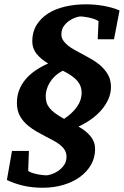

<svg xmlns="http://www.w3.org/2000/svg" viewBox="-20 -738 581 898"><path d="M361.8 -305.2Q361.8 -319.3 357.4 -332.5Q353 -345.7 342.8 -358.2Q332.5 -370.6 315.7 -382.8Q298.8 -395 273.9 -407.2Q252 -396 236.8 -381.6Q221.7 -367.2 212.2 -351.1Q202.6 -335 198.2 -318.8Q193.8 -302.7 193.8 -289.1Q193.8 -272.9 197.5 -259.8Q201.2 -246.6 210.7 -234.1Q220.2 -221.7 236.8 -209.2Q253.4 -196.8 279.8 -182.1Q316.4 -206.1 339.1 -237.3Q361.8 -268.6 361.8 -305.2ZM513.2 -554.2H437L440.9 -639.2Q430.7 -646 417.2 -650.1Q403.8 -654.3 391.4 -656.7Q378.9 -659.2 369.1 -660.2Q359.4 -661.1 356 -661.1Q349.6 -661.1 335 -656.5Q320.3 -651.9 305.2 -641.8Q290 -631.8 278.6 -616Q267.1 -600.1 267.1 -577.1Q267.1 -561.5 275.6 -548.8Q284.2 -536.1 298.1 -524.9Q312 -513.7 330.3 -503.7Q348.6 -493.7 368.4 -483.2Q388.2 -472.7 408 -461.2Q427.7 -449.7 444.8 -436Q468.3 -416.5 483.6 -391.4Q499 -366.2 499 -331.1Q499 -301.3 486.6 -273.7Q474.1 -246.1 453.4 -222.4Q432.6 -198.7 405 -179.2Q377.4 -159.7 347.2 -146Q382.3 -126.5 403.6 -100.6Q424.8 -74.7 424.8 -41Q424.8 -1 405.8 32.5Q386.7 65.9 353.5 89.8Q320.3 113.8 275.6 127Q231 140.1 180.2 140.1Q129.9 140.1 88.6 130.4Q47.4 120.6 12.2 104L36.1 -32.2H115.2L111.8 62Q122.6 68.4 136 72.3Q149.4 76.2 162.1 78.4Q174.8 80.6 184.8 81.3Q194.8 82 198.2 82Q205.1 82 220.5 77.1Q235.8 72.3 251.5 61.8Q267.1 51.3 279.1 34.9Q291 18.6 291 -4.9Q291 -22.5 283 -35.9Q274.9 -49.3 261.2 -60.3Q247.6 -71.3 229.5 -80.8Q211.4 -90.3 191.7 -100.6Q171.9 -110.8 151.1 -122.8Q130.4 -134.8 111.8 -149.9Q87.9 -169.4 73.5 -195.1Q59.1 -220.7 59.1 -256.8Q59.1 -289.6 69.8 -317.1Q80.6 -344.7 99.9 -367.4Q119.1 -390.1 146 -408.4Q172.9 -426.8 205.1 -440.9Q171.4 -461.4 151.1 -486.3Q130.9 -511.2 130.9 -544.9Q130.9 -587.9 150.6 -620.4Q170.4 -652.8 204.3 -674.6Q238.3 -696.3 283.9 -707Q329.6 -717.8 381.8 -717.8Q401.4 -717.8 422.4 -716.1Q443.4 -714.4 463.9 -710.7Q484.4 -707 503.7 -701.7Q522.9 -696.3 539.1 -689Z"/></svg>

Font: Charis SIL Eur
Style: Bold Italic
Weight: 700
Italic angle: -11°
Foundry: SIL International
Version: Version 5.000